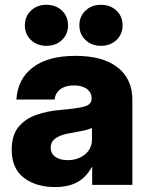

<svg xmlns="http://www.w3.org/2000/svg" viewBox="-20 -755 607 784"><path d="M204.6 8.8Q127 8.8 77.4 -29.1Q27.8 -66.9 27.8 -144Q27.8 -202.1 54.9 -235.8Q82 -269.5 127.4 -285.6Q172.9 -301.8 228 -306.2Q297.4 -312 325.7 -320.3Q354 -328.6 354 -352.1V-354.5Q354 -377.4 334.7 -391.8Q315.4 -406.2 282.2 -406.2Q247.1 -406.2 226.3 -390.6Q205.6 -375 203.1 -348.6H46.9Q52.2 -432.6 114 -479.7Q175.8 -526.9 288.1 -526.9Q400.4 -526.9 460.4 -479.7Q520.5 -432.6 520.5 -347.2V0H356.4V-72.3H354.5Q331.5 -30.8 295.4 -11Q259.3 8.8 204.6 8.8ZM255.9 -101.1Q297.9 -101.1 326.7 -124.3Q355.5 -147.5 355.5 -185.5V-232.4Q342.3 -226.1 318.8 -221.2Q295.4 -216.3 264.2 -210.9Q230.5 -205.6 208.7 -191.4Q187 -177.2 187 -151.9Q187 -127.9 206.1 -114.5Q225.1 -101.1 255.9 -101.1ZM392.1 -567.9Q354 -567.9 329.1 -591.6Q304.2 -615.2 304.2 -651.9Q304.2 -688 329.1 -711.7Q354 -735.4 392.1 -735.4Q430.7 -735.4 455.6 -711.7Q480.5 -688 480.5 -651.9Q480.5 -615.2 455.6 -591.6Q430.7 -567.9 392.1 -567.9ZM169.4 -567.9Q131.3 -567.9 106.4 -591.6Q81.5 -615.2 81.5 -651.9Q81.5 -688 106.4 -711.7Q131.3 -735.4 169.4 -735.4Q208 -735.4 232.9 -711.7Q257.8 -688 257.8 -651.9Q257.8 -615.2 232.9 -591.6Q208 -567.9 169.4 -567.9Z"/></svg>

Font: Inter Display ExtraBold
Style: Regular
Weight: 800
Designer: Rasmus Andersson
Foundry: rsms
Version: Version 4.000;git-a52131595